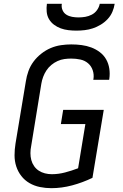

<svg xmlns="http://www.w3.org/2000/svg" viewBox="-20 -975 640 1003"><path d="M248 8Q218 8 188.5 2Q159 -4 134 -18.5Q109 -33 91.5 -55.5Q74 -78 65 -105.5Q56 -133 56 -163.5Q56 -194 61 -225L115 -550Q119 -577 128.5 -603.5Q138 -630 155 -653Q172 -676 195.5 -694.5Q219 -713 245 -724Q271 -735 298.5 -739Q326 -743 352 -743Q380 -743 406.5 -739.5Q433 -736 457 -727Q481 -718 501.5 -702.5Q522 -687 534.5 -665Q547 -643 551 -616.5Q555 -590 551 -563Q551 -561 550.5 -560Q550 -559 550 -558H467Q467 -559 467.5 -559.5Q468 -560 468 -561Q472 -585 464.5 -607.5Q457 -630 440 -644.5Q423 -659 400 -664Q377 -669 352 -669Q334 -669 316 -666.5Q298 -664 280.5 -656Q263 -648 248 -635.5Q233 -623 222.5 -607Q212 -591 205.5 -573.5Q199 -556 196 -538L143 -213Q139 -194 139 -175Q139 -156 143.5 -139Q148 -122 158 -107.5Q168 -93 182.5 -83.5Q197 -74 214.5 -69.5Q232 -65 251 -65Q285 -65 319.5 -74Q354 -83 388 -96L426 -327H298L310 -401H522L463 -46Q411 -21 356.5 -6.5Q302 8 248 8ZM379 -815Q358 -815 337 -817.5Q316 -820 297 -827Q278 -834 262 -846Q246 -858 236 -875Q226 -892 224 -913Q222 -934 225 -955H303Q300 -938 306.5 -922.5Q313 -907 326.5 -898.5Q340 -890 356.5 -887Q373 -884 390 -884Q408 -884 425.5 -887Q443 -890 459.5 -898.5Q476 -907 487 -922.5Q498 -938 501 -955H579Q576 -934 567 -913Q558 -892 542 -875Q526 -858 506 -846Q486 -834 465 -827Q444 -820 422 -817.5Q400 -815 379 -815Z"/></svg>

Font: Iosevka SS04 Extended
Style: Italic
Weight: 400
Width: 7
Italic angle: -9°
Monospace: yes
Designer: Belleve Invis
Foundry: Belleve Invis
Version: Version 19.0.0; ttfautohint (v1.8.4)